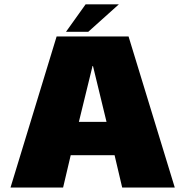

<svg xmlns="http://www.w3.org/2000/svg" viewBox="-20 -838 826 858"><path d="M27 0H262L296 -144.5H492L526 0H761L554.5 -675H233ZM332.5 -293.5 393.5 -543H395.5L456 -293.5ZM275 -696H374.5L511 -818.5H362.5Z"/></svg>

Font: Anybody UltraCondensed Thin Black
Style: Regular
Weight: 900
Version: Version 1.111